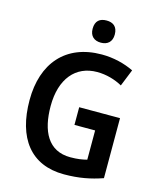

<svg xmlns="http://www.w3.org/2000/svg" viewBox="-134 -1017 931 1122"><g transform="rotate(15 331.5 -456.5)"><path d="M370 -923C330 -923 303 -904 303 -856C303 -810 331 -789 370 -789C409 -789 437 -810 437 -856C437 -904 409 -923 370 -923ZM346 -392V-285H471V-108C443 -101 415 -96 371 -96C237 -96 183 -204 183 -356C183 -521 265 -618 395 -618C451 -618 505 -602 548 -578L589 -680C534 -707 466 -724 395 -724C176 -724 55 -580 55 -358C55 -129 159 10 361 10C451 10 521 -4 593 -29V-392Z"/></g></svg>

Font: Noto Sans Kannada SemiCondensed SemiBold
Style: Regular
Weight: 600
Width: 4
Designer: Jelle Bosma - Monotype Design Team
Foundry: Monotype Imaging Inc.
Version: Version 2.005